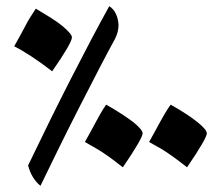

<svg xmlns="http://www.w3.org/2000/svg" viewBox="-20 -553 720 622"><path d="M111 49Q82 25 71 -17Q107 -92 141.5 -162Q176 -232 209 -296.5Q242 -361 273 -420Q304 -479 334 -533Q348 -524 355.5 -508Q363 -492 364 -472Q364 -449 352 -426Q331 -388 302 -332Q273 -276 239.5 -210.5Q206 -145 173 -78Q140 -11 111 49ZM378 -11Q346 -36 327.5 -49Q309 -62 293.5 -71Q278 -80 255 -93Q264 -109 272.5 -124.5Q281 -140 289 -155Q297 -170 305.5 -185Q314 -200 324 -214Q352 -198 373.5 -184Q395 -170 411 -158Q442 -133 442 -121Q442 -105 378 -11ZM149 -322Q76 -378 26 -403Q35 -419 43.5 -434.5Q52 -450 60 -465Q68 -481 77 -495.5Q86 -510 96 -525Q123 -509 144.5 -495.5Q166 -482 182 -469Q213 -443 213 -432Q213 -414 149 -322ZM586 -11Q554 -36 535.5 -49Q517 -62 502 -71Q487 -80 463 -93Q472 -109 480.5 -124.5Q489 -140 497 -155Q505 -170 514 -185Q523 -200 533 -214Q561 -198 582.5 -184Q604 -170 619 -158Q650 -133 650 -121Q650 -105 586 -11Z"/></svg>

Font: Noto Naskh Arabic
Style: Regular
Weight: 400
Designer: Monotype Design Team, David Williams, Mohamad Dakak and Nizar Qandah
Foundry: Monotype Imaging Inc.
Version: Version 2.013